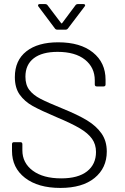

<svg xmlns="http://www.w3.org/2000/svg" viewBox="-20 -916 616 944"><path d="M39 -174V-207Q39 -217 49 -217H80Q90 -217 90 -207V-177Q90 -115 141 -77Q192 -39 281 -39Q364 -39 408 -73.5Q452 -108 452 -169Q452 -206 432.5 -233.5Q413 -261 372.5 -285Q332 -309 258 -340Q180 -373 140.5 -395Q101 -417 77 -450.5Q53 -484 53 -537Q53 -619 109.5 -663.5Q166 -708 266 -708Q375 -708 437 -658Q499 -608 499 -524V-501Q499 -491 489 -491H456Q446 -491 446 -501V-521Q446 -584 398 -622.5Q350 -661 263 -661Q187 -661 146 -629.5Q105 -598 105 -539Q105 -499 124 -474Q143 -449 178.5 -430.5Q214 -412 288 -382Q362 -352 407.5 -324.5Q453 -297 479 -260Q505 -223 505 -171Q505 -90 445 -41Q385 8 277 8Q167 8 103 -41.5Q39 -91 39 -174ZM167 -890Q167 -892 169 -894Q171 -896 175 -896H201Q210 -896 214 -890L280 -803Q281 -801 283 -801Q285 -801 286 -803L351 -890Q355 -896 364 -896H390Q396 -896 398 -892.5Q400 -889 396 -884L314 -776Q310 -770 301 -770H263Q254 -770 250 -776L169 -884Q167 -886 167 -890Z"/></svg>

Font: Barlow Light
Style: Regular
Weight: 300
Designer: Jeremy Tribby
Foundry: Tribby Type
Version: Version 1.422